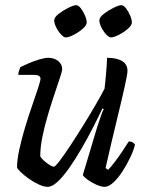

<svg xmlns="http://www.w3.org/2000/svg" viewBox="-20 -724 567 744"><path d="M165 0Q150 0 130.5 -9Q111 -18 92.5 -31Q74 -44 61 -56.5Q48 -69 46 -75Q46 -104 55 -145.5Q64 -187 77.5 -231.5Q91 -276 105 -316Q119 -356 128 -384Q137 -412 137 -419Q137 -434 110 -434H51Q51 -442 54 -451Q57 -460 59 -464Q73 -471 93 -479.5Q113 -488 133.5 -494Q154 -500 167 -500Q190 -500 205.5 -487.5Q221 -475 221 -456Q221 -449 212.5 -423.5Q204 -398 191.5 -360.5Q179 -323 166 -280Q153 -237 144.5 -195Q136 -153 136 -118Q145 -104 163 -91Q181 -78 189 -78Q194 -78 211.5 -101Q229 -124 253 -160.5Q277 -197 302.5 -238Q328 -279 350 -317Q372 -355 385 -380Q388 -403 391 -439Q394 -475 395 -500Q432 -500 453 -487.5Q474 -475 474 -449Q474 -437 463 -387.5Q452 -338 432.5 -258Q413 -178 389 -73L399 -66Q409 -76 424 -95.5Q439 -115 454 -137.5Q469 -160 479 -176Q488 -176 494.5 -172Q501 -168 503 -163Q498 -142 485 -114.5Q472 -87 455 -60.5Q438 -34 419.5 -17Q401 0 385 0Q372 0 353 -8.5Q334 -17 319 -28Q304 -39 301 -46L357 -233Q365 -257 371.5 -276Q378 -295 382 -301L377 -304Q361 -270 340 -229Q319 -188 295.5 -147.5Q272 -107 248.5 -73.5Q225 -40 203.5 -20Q182 0 165 0ZM410 -579Q402 -579 391 -591Q380 -603 372.5 -618.5Q365 -634 365 -645Q365 -657 382.5 -670.5Q400 -684 420.5 -694Q441 -704 450 -704Q459 -704 468.5 -691.5Q478 -679 484.5 -663.5Q491 -648 491 -637Q491 -626 475.5 -612.5Q460 -599 440.5 -589Q421 -579 410 -579ZM235 -579Q227 -579 216 -591Q205 -603 197.5 -618.5Q190 -634 190 -645Q190 -657 207.5 -670.5Q225 -684 245.5 -694Q266 -704 275 -704Q284 -704 293.5 -691.5Q303 -679 309.5 -663.5Q316 -648 316 -637Q316 -626 300.5 -612.5Q285 -599 265.5 -589Q246 -579 235 -579Z"/></svg>

Font: Texturina 72pt 72pt Medium
Style: Italic
Weight: 500
Italic angle: -11°
Designer: Guillermo Torres Carreño
Foundry: Omnibus-Type
Version: Version 1.002; ttfautohint (v1.8.3)